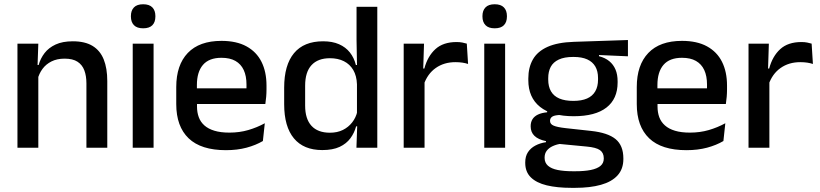

<svg xmlns="http://www.w3.org/2000/svg" viewBox="-20 -694 3852 902"><path d="M386 0V-302Q386 -337.5 376.2 -363.5Q366.5 -389.5 344.2 -404Q322 -418.5 283.5 -418.5Q248 -418.5 222 -405.5Q196 -392.5 179.8 -370.5Q163.5 -348.5 156.5 -320.5L140.5 -388.5H161.5Q170 -419.5 189.5 -444.8Q209 -470 241.5 -485Q274 -500 322 -500Q379.5 -500 415 -478.2Q450.5 -456.5 467.2 -415Q484 -373.5 484 -313V0ZM62 0V-489H160L156 -374.5L160 -368.5V0Z M603.5 0V-489H701.5V0ZM652.5 -561Q623.5 -561 609.2 -575.8Q595 -590.5 595 -616.5V-618.5Q595 -644.5 609.2 -659.2Q623.5 -674 652.5 -674Q681.5 -674 695.8 -659.2Q710 -644.5 710 -618.5V-616.5Q710 -590 695.8 -575.5Q681.5 -561 652.5 -561Z M1041.5 11.5Q924.5 11.5 866.2 -44.2Q808 -100 808 -205V-285Q808 -388.5 862.2 -445.2Q916.5 -502 1020.5 -502Q1091 -502 1138 -476.2Q1185 -450.5 1208.5 -403.5Q1232 -356.5 1232 -292V-273.5Q1232 -256.5 1230.5 -239Q1229 -221.5 1226.5 -205.5H1136.5Q1137.5 -231.5 1137.8 -254.5Q1138 -277.5 1138 -296.5Q1138 -337 1125 -365Q1112 -393 1086 -407.8Q1060 -422.5 1020.5 -422.5Q962 -422.5 933.5 -389.2Q905 -356 905 -294.5V-248.5L905.5 -237V-193.5Q905.5 -166 913.8 -143.5Q922 -121 940.2 -104.8Q958.5 -88.5 987.5 -79.8Q1016.5 -71 1058 -71Q1105 -71 1146.2 -83Q1187.5 -95 1224 -115L1215 -31.5Q1182 -12 1138.2 -0.2Q1094.5 11.5 1041.5 11.5ZM860 -205.5V-279H1206.5V-205.5Z M1494 11Q1406.5 11 1360.8 -44Q1315 -99 1315 -204.5V-282Q1315 -388.5 1361.2 -444.2Q1407.5 -500 1498 -500Q1541.5 -500 1572.8 -486.2Q1604 -472.5 1623.8 -447.5Q1643.5 -422.5 1652 -388.5H1684.5L1657 -298Q1655.5 -338 1639.5 -365.2Q1623.5 -392.5 1595.5 -406.5Q1567.5 -420.5 1530 -420.5Q1473.5 -420.5 1443.5 -388Q1413.5 -355.5 1413.5 -291.5V-198Q1413.5 -135.5 1443.2 -103Q1473 -70.5 1530 -70.5Q1564.5 -70.5 1590.8 -83.5Q1617 -96.5 1634.5 -119Q1652 -141.5 1658.5 -169.5L1681.5 -100.5H1653Q1645 -70 1626.2 -44.5Q1607.5 -19 1575.5 -4Q1543.5 11 1494 11ZM1654.5 0 1658.5 -114.5 1657 -145.5V-348.5L1657.5 -367.5L1655 -506V-662H1752.5V0Z M1970.5 -295.5 1949.5 -372H1973.5Q1989 -430 2025.5 -463.2Q2062 -496.5 2125 -496.5Q2140 -496.5 2151.8 -494.2Q2163.5 -492 2173 -489L2179 -393.5Q2167 -397.5 2152 -399.8Q2137 -402 2119.5 -402Q2066 -402 2027 -374.5Q1988 -347 1970.5 -295.5ZM1876.5 0V-489H1972L1967.5 -346.5L1974.5 -339.5V0Z M2255 0V-489H2353V0ZM2304 -561Q2275 -561 2260.8 -575.8Q2246.5 -590.5 2246.5 -616.5V-618.5Q2246.5 -644.5 2260.8 -659.2Q2275 -674 2304 -674Q2333 -674 2347.2 -659.2Q2361.5 -644.5 2361.5 -618.5V-616.5Q2361.5 -590 2347.2 -575.5Q2333 -561 2304 -561Z M2675 -148Q2572 -148 2517 -192Q2462 -236 2462 -317.5V-325.5Q2462 -377 2483.5 -414.8Q2505 -452.5 2552.2 -473.8Q2599.5 -495 2676 -497.5L2930 -506V-429.5L2794 -435.5V-430Q2823 -422.5 2842.2 -406.8Q2861.5 -391 2871.5 -367.5Q2881.5 -344 2881.5 -312V-306.5Q2881.5 -229.5 2829.2 -188.8Q2777 -148 2675 -148ZM2671 110.5H2683.5Q2726 110.5 2755.5 104.5Q2785 98.5 2800.8 85.5Q2816.5 72.5 2816.5 51V49.5Q2816.5 24 2798.5 11.2Q2780.5 -1.5 2736 -5.5L2595 -19L2619.5 -20Q2595.5 -16 2577.2 -7.8Q2559 0.5 2548.8 13.8Q2538.5 27 2538.5 46.5V47.5Q2538.5 70.5 2554.2 84.5Q2570 98.5 2599.8 104.5Q2629.5 110.5 2671 110.5ZM2665 188.5Q2597.5 188.5 2548.8 176.8Q2500 165 2473.8 139.2Q2447.5 113.5 2447.5 71V69Q2447.5 40.5 2460.2 21Q2473 1.5 2495.2 -10.2Q2517.5 -22 2545 -26V-31Q2508.5 -38.5 2490.8 -55.8Q2473 -73 2473 -100.5V-101Q2473 -120 2481.5 -133.8Q2490 -147.5 2507.2 -155.8Q2524.5 -164 2550.5 -166.5V-177.5L2653.5 -152.5L2616 -154Q2586.5 -153.5 2575.2 -146.5Q2564 -139.5 2564 -126.5V-126Q2564 -111 2580.8 -103.8Q2597.5 -96.5 2637.5 -92L2756.5 -79Q2835.5 -70.5 2872 -40.5Q2908.5 -10.5 2908.5 50.5V53Q2908.5 100 2881.2 130Q2854 160 2803.2 174.2Q2752.5 188.5 2681.5 188.5ZM2673.5 -220Q2712 -220 2737.8 -231.2Q2763.5 -242.5 2776.5 -265Q2789.5 -287.5 2789.5 -320V-327.5Q2789.5 -359.5 2776.8 -381.5Q2764 -403.5 2738.8 -415Q2713.5 -426.5 2675 -426.5H2672.5Q2631 -426.5 2605 -414.2Q2579 -402 2567.2 -379.8Q2555.5 -357.5 2555.5 -327V-320Q2555.5 -287.5 2568.5 -265Q2581.5 -242.5 2607.8 -231.2Q2634 -220 2673.5 -220Z M3205 11.5Q3088 11.5 3029.8 -44.2Q2971.5 -100 2971.5 -205V-285Q2971.5 -388.5 3025.8 -445.2Q3080 -502 3184 -502Q3254.5 -502 3301.5 -476.2Q3348.5 -450.5 3372 -403.5Q3395.5 -356.5 3395.5 -292V-273.5Q3395.5 -256.5 3394 -239Q3392.5 -221.5 3390 -205.5H3300Q3301 -231.5 3301.2 -254.5Q3301.5 -277.5 3301.5 -296.5Q3301.5 -337 3288.5 -365Q3275.5 -393 3249.5 -407.8Q3223.5 -422.5 3184 -422.5Q3125.5 -422.5 3097 -389.2Q3068.5 -356 3068.5 -294.5V-248.5L3069 -237V-193.5Q3069 -166 3077.2 -143.5Q3085.5 -121 3103.8 -104.8Q3122 -88.5 3151 -79.8Q3180 -71 3221.5 -71Q3268.5 -71 3309.8 -83Q3351 -95 3387.5 -115L3378.5 -31.5Q3345.5 -12 3301.8 -0.2Q3258 11.5 3205 11.5ZM3023.5 -205.5V-279H3370V-205.5Z M3590.5 -295.5 3569.5 -372H3593.5Q3609 -430 3645.5 -463.2Q3682 -496.5 3745 -496.5Q3760 -496.5 3771.8 -494.2Q3783.5 -492 3793 -489L3799 -393.5Q3787 -397.5 3772 -399.8Q3757 -402 3739.5 -402Q3686 -402 3647 -374.5Q3608 -347 3590.5 -295.5ZM3496.5 0V-489H3592L3587.5 -346.5L3594.5 -339.5V0Z"/></svg>

Font: Anek Bangla Medium Medium
Style: Regular
Weight: 500
Version: Version 1.003